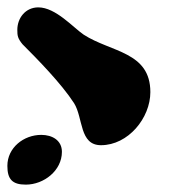

<svg xmlns="http://www.w3.org/2000/svg" viewBox="-34 -547 527 521"><path d="M27 -427C67 -387 132 -321 167 -267C192 -227 181 -153 240 -153C314 -153 374 -227 374 -297C374 -407 267 -405 193 -453C165 -472 117 -527 70 -527C35 -527 13 -498 13 -466C13 -450 14 -443 27 -427ZM-14 -97C-14 -61 -1 -46 36 -46C85 -46 134 -84 134 -135C134 -166 108 -181 78 -181C30 -181 -14 -146 -14 -97Z"/></svg>

Font: Charger
Style: Overspray
Weight: 400
Designer: Jasper
Foundry: Cannot Into Space Fonts
Version: Version 0.980